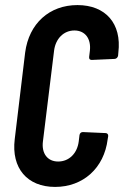

<svg xmlns="http://www.w3.org/2000/svg" viewBox="-20 -728 488 756"><path d="M197 8C307 8 390 -66 404 -180L406 -192C407 -199 402 -204 396 -204L306 -208C299 -208 294 -203 293 -196L290 -171C284 -124 252 -92 209 -92C167 -92 143 -124 149 -171L193 -529C199 -576 231 -608 273 -608C315 -608 339 -576 334 -529L331 -504C330 -496 334 -492 341 -492L431 -496C438 -496 444 -502 445 -509L446 -521C460 -636 395 -708 285 -708C175 -708 94 -636 79 -521L38 -180C24 -66 87 8 197 8Z"/></svg>

Font: Barlow Condensed SemiBold
Style: Italic
Weight: 600
Width: 3
Italic angle: -7°
Designer: Jeremy Tribby
Foundry: Tribby Type
Version: Version 1.422;hotconv 1.0.109;makeotfexe 2.5.65596